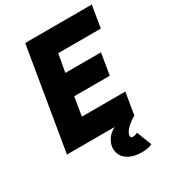

<svg xmlns="http://www.w3.org/2000/svg" viewBox="-215 -816 1030 1144"><g transform="rotate(-30 300.0 -244.0)"><path d="M142 -700H600L575 -549H282L260 -426H505L481 -279H236L215 -151H514L489 0H488Q455 19 430 43.5Q405 68 404 90V92Q404 105 418 105Q428 105 437.5 102Q447 99 451 95L491 198Q465 212 419 212Q358 212 319 184Q280 156 280 105Q280 80 297.5 50Q315 20 353 0H25Z"/></g></svg>

Font: Oak Sans ExtraBold
Style: Italic
Weight: 800
Italic angle: -9.49998°
Foundry: Erik Kennedy, Walven
Version: Version 1.000